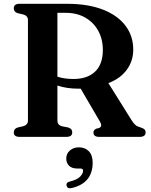

<svg xmlns="http://www.w3.org/2000/svg" viewBox="-20 -720 794 1010"><path d="M681 -459.5Q681 -398.5 646.2 -352Q611.5 -305.5 550 -283L673.5 -85.5Q683 -70.5 692.5 -62.5Q702 -54.5 718.5 -50Q734.5 -45 740.2 -39Q746 -33 746 -23.5Q746 0 714.5 0H501.5Q471.5 0 471.5 -23.5Q471.5 -35.5 486 -43L501 -46.5Q520 -55 507 -78L404.5 -253.5Q398.5 -253.5 392.5 -253.5Q331 -253.5 282 -270V-85Q282 -63.5 304.5 -56L338.5 -49.5Q351 -45 355.5 -39Q360 -33 360 -23.5Q360 0 329 0H83Q52.5 0 52.5 -23.5Q52.5 -43 73.5 -49.5L102 -56Q127 -63 127 -85V-615Q127 -637 102 -644L73.5 -650.5Q52.5 -657 52.5 -676.5Q52.5 -700 83 -700H332Q444 -700 522 -669.2Q600 -638.5 640.5 -584.2Q681 -530 681 -459.5ZM282 -652.5V-316.5Q319.5 -304.5 366.5 -304.5Q439.5 -304.5 480.2 -343.2Q521 -382 521 -457.5Q521 -514 496.8 -558Q472.5 -602 428.8 -627.2Q385 -652.5 326 -652.5ZM386.5 166.5Q357.5 166.5 343 151.5Q328.5 136.5 328.5 114Q328.5 88 347.8 71.5Q367 55 395 55Q427 55 447.2 75.5Q467.5 96 467.5 136.5Q467.5 188 440.8 221.8Q414 255.5 358 269Q335.5 274.5 330.5 257.5Q325.5 240.5 347 235Q384.5 226 400.8 209.8Q417 193.5 417 178Q417 166.5 403 166.5Z"/></svg>

Font: Fraunces 9pt SemiBold
Style: Regular
Weight: 600
Version: Version 1.000;[b76b70a41]